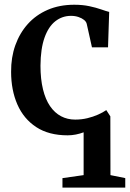

<svg xmlns="http://www.w3.org/2000/svg" viewBox="-20 -574 562 830"><path d="M250 237V196L341.5 183V-2Q325.5 4 308 7.5Q290.5 11 272.5 11Q191 11 136.8 -24.5Q82.5 -60 55.2 -122.2Q28 -184.5 28 -263.5Q27.5 -325.5 46.2 -378.2Q65 -431 100.2 -470.2Q135.5 -509.5 186.2 -531.5Q237 -553.5 301 -553.5Q337.5 -553.5 366.5 -547.2Q395.5 -541 416.8 -533.5Q438 -526 452 -522.5L447 -369.5H377.5L355 -470.5Q353 -480 343.5 -487.8Q334 -495.5 319.2 -500.5Q304.5 -505.5 287 -505.5Q249 -505.5 219.2 -482.2Q189.5 -459 172.5 -411.2Q155.5 -363.5 155 -290Q155 -232 165.8 -188Q176.5 -144 196.5 -115Q216.5 -86 244 -71.5Q271.5 -57 305 -57Q332.5 -57 357.5 -63Q382.5 -69 403.8 -78.5Q425 -88 439.5 -98L457 -71L457.5 183L521.5 196V237Z"/></svg>

Font: Merriweather 60pt SemiBold
Style: Regular
Weight: 600
Version: Version 2.100